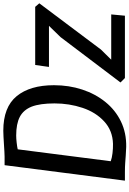

<svg xmlns="http://www.w3.org/2000/svg" viewBox="174 -970 803 1192"><g transform="rotate(-90 576.0 -373.5)"><path d="M260.5 8Q230.5 7 207.8 5.2Q185 3.5 161.2 1.8Q137.5 0 103.5 0H51L147 -747H200Q210.5 -747 231.2 -748.2Q252 -749.5 276.8 -751Q301.5 -752.5 324.2 -753.8Q347 -755 361 -755Q507.5 -755 575.5 -672Q643.5 -589 643.5 -440.5Q643.5 -347 616.5 -265Q589.5 -183 539.2 -121Q489 -59 418.5 -24.8Q348 9.5 260.5 8ZM279.5 -74Q362.5 -76.5 419 -129Q475.5 -181 503 -263.2Q530.5 -345.5 530.5 -437Q530.5 -526.5 510.5 -579Q490 -630 447 -652.5Q404 -675 331 -675Q312.5 -675 286.2 -672Q260 -669 245.5 -665.5L171.5 -88Q192 -80.5 221.8 -77Q251.5 -73.5 279.5 -74ZM688 0 660.5 -27.5 942 -399.5 1012 -471.5H757L769 -557H1130L1152 -531.5L865 -149L802 -85H1083L1075 0Z"/></g></svg>

Font: Merriweather Sans Italic
Style: Regular
Weight: 400
Italic angle: -7.5°
Designer: Eben Sorkin
Foundry: Eben Sorkin
Version: Version 1.008; ttfautohint (v1.7.19-72a1) -l 8 -r 50 -G 200 